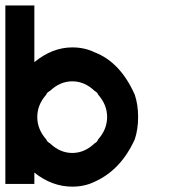

<svg xmlns="http://www.w3.org/2000/svg" viewBox="-20 -687 707 717"><path d="M250 10Q174.2 10 108.3 -42.5V0H0V-666.7H108.3V-455Q175.8 -510 250 -510Q295.8 -510 333.3 -491.7Q429.2 -455 483.3 -333.3Q495.8 -295.8 495.8 -250Q495.8 -204.2 483.3 -166.7Q431.7 -52.5 333.3 -8.3Q295.8 10 250 10ZM333.3 -151.7Q343.3 -156.7 346.7 -166.7Q380 -204.2 380 -250Q380 -295.8 346.7 -333.3Q343.3 -342.5 333.3 -347.5Q295.8 -383.3 250 -383.3Q204.2 -383.3 166.7 -347.5Q155 -341.7 152.5 -333.3Q119.2 -295.8 119.2 -250Q119.2 -204.2 152.5 -166.7Q155.8 -157.5 166.7 -151.7Q204.2 -115.8 250 -115.8Q295.8 -115.8 333.3 -151.7Z"/></svg>

Font: 0xA000-Mono
Style: Mono-Bold
Weight: 700
Version: Version 0.1